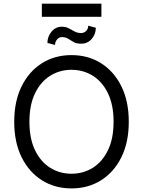

<svg xmlns="http://www.w3.org/2000/svg" viewBox="-20 -1046 801 1076"><path d="M701.7 -363.6Q701.7 -248.6 660.2 -164.8Q618.6 -81 546.2 -35.5Q473.7 9.9 380.7 9.9Q287.6 9.9 215.2 -35.5Q142.8 -81 101.2 -164.8Q59.7 -248.6 59.7 -363.6Q59.7 -478.7 101.2 -562.5Q142.8 -646.3 215.2 -691.8Q287.6 -737.2 380.7 -737.2Q473.7 -737.2 546.2 -691.8Q618.6 -646.3 660.2 -562.5Q701.7 -478.7 701.7 -363.6ZM616.5 -363.6Q616.5 -458.1 585 -523.1Q553.6 -588.1 500.2 -621.4Q446.7 -654.8 380.7 -654.8Q314.6 -654.8 261.2 -621.4Q207.7 -588.1 176.3 -523.1Q144.9 -458.1 144.9 -363.6Q144.9 -269.2 176.3 -204.2Q207.7 -139.2 261.2 -105.8Q314.6 -72.4 380.7 -72.4Q446.7 -72.4 500.2 -105.8Q553.6 -139.2 585 -204.2Q616.5 -269.2 616.5 -363.6ZM548.3 -1025.6V-951.7H214.5V-1025.6ZM474.4 -902 517 -890.6Q517 -854.4 494 -827.8Q470.9 -801.1 434.7 -801.1Q408.4 -801.1 392.4 -810.4Q376.4 -819.6 362.2 -828.8Q348 -838.1 326.7 -838.1Q310.7 -838.1 299.5 -824.6Q288.4 -811.1 288.4 -794L245.7 -805.4Q245.7 -840.6 268.6 -868.4Q291.5 -896.3 326.7 -896.3Q348.7 -896.3 365.2 -887.4Q381.7 -878.6 397.9 -869.7Q414.1 -860.8 434.7 -860.8Q450.6 -860.8 462.5 -872.3Q474.4 -883.9 474.4 -902Z"/></svg>

Font: Inter Alia
Style: Regular
Weight: 400
Designer: Rasmus Andersson (Latin, Greek, Cyrillic etc.) and Evan from Shavian.info (Shavian, old style figures)
Foundry: Shavian.info
Version: Version 0.001;git-37ab20767